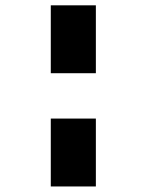

<svg xmlns="http://www.w3.org/2000/svg" viewBox="-20 -629 540 707"><path d="M167 -359.4V-609.4H333V-359.4ZM167 57.6V-192.4H333V57.6Z"/></svg>

Font: KH Dot Dougenzaka 12
Style: Regular
Weight: 400
Designer: Original version for X68000 by Keitarou Hiraki (http://hp.vector.co.jp/authors/VA000874/) / TrueType conversion by Homem
Version: Version 1.00.20150527